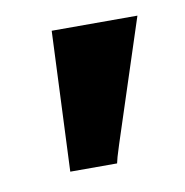

<svg xmlns="http://www.w3.org/2000/svg" viewBox="-41 -700 300 311"><g transform="rotate(-10 108.5 -545.0)"><path d="M52 -430H129C135 -453 121 -409 203 -660H62Z"/></g></svg>

Font: KpSans
Style: BoldItalic
Weight: 700
Italic angle: -11°
Version: Version 0.66